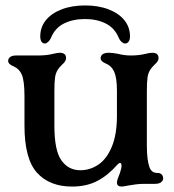

<svg xmlns="http://www.w3.org/2000/svg" viewBox="-20 -676 640 706"><path d="M70 -214V-322Q70 -379 60 -402Q50 -424 30 -432Q10 -440 10 -452Q10 -461 17.5 -466.5Q25 -472 40 -472H121Q151 -472 175 -478Q191 -482 200 -482Q223 -482 223 -462Q223 -456 219 -450Q215 -444 209 -439Q199 -429 194 -422Q185 -409 182.5 -391.5Q180 -374 180 -342V-214Q180 -122 206 -86Q232 -50 275 -50Q311 -50 341.5 -70.5Q372 -91 391 -136Q410 -181 410 -251V-342Q410 -389 400 -412Q390 -434 370 -442Q350 -450 350 -462Q350 -471 357.5 -476.5Q365 -482 380 -482Q394 -482 414 -478Q438 -472 461 -472Q491 -472 515 -478Q531 -482 540 -482Q563 -482 563 -462Q563 -456 559 -450Q555 -444 549 -439Q539 -429 534 -422Q525 -409 522.5 -391.5Q520 -374 520 -342V-140Q520 -87 530 -60Q534 -50 541 -45Q548 -40 560 -40Q569 -40 574.5 -34.5Q580 -29 580 -20Q580 -12 572.5 -6Q565 0 550 0H512Q494 0 479 2Q464 4 453 6Q433 10 427 10Q410 10 410 -5Q410 -14 421 -40Q427 -58 427 -66Q427 -77 421 -77Q418 -77 411 -70Q377 -31 337.5 -10.5Q298 10 245 10Q162 10 116 -41Q70 -92 70 -214ZM128 -542Q128 -530 132.5 -523Q137 -516 145 -516Q150 -516 156.5 -521.5Q163 -527 167 -536Q182 -573 215 -589.5Q248 -606 293 -606Q336 -606 369 -589.5Q402 -573 417 -536Q421 -527 427.5 -521.5Q434 -516 440 -516Q448 -516 453 -523Q458 -530 458 -542Q458 -576 437.5 -601.5Q417 -627 379.5 -641.5Q342 -656 293 -656Q244 -656 206.5 -641.5Q169 -627 148.5 -601.5Q128 -576 128 -542Z"/></svg>

Font: Raigarh
Style: Regular
Weight: 400
Designer: jaikishan Patel
Foundry: MagicType
Version: Version 1.000;FEAKit 1.0